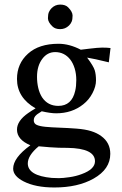

<svg xmlns="http://www.w3.org/2000/svg" viewBox="-20 -642 528 833"><path d="M147.9 -7.3Q100.6 32.2 100.6 66.9Q100.6 120.1 204.6 129.9Q218.3 130.9 235.6 130.9Q252.9 130.9 281.5 126.7Q310.1 122.6 334.5 113.3Q392.1 92.3 392.1 57.6Q392.1 1.5 273.4 -0.5L234.9 -1Q201.7 -2 147.9 -7.3ZM140.6 -308.6Q140.6 -283.2 146 -260.3Q151.4 -237.3 162.6 -219.7Q187.5 -182.6 232.9 -182.6Q291.5 -182.6 306.2 -247.6Q311 -267.6 311 -294.7Q311 -321.8 304 -345Q296.9 -368.2 284.7 -383.8Q259.3 -416 219.2 -416Q185.5 -416 163.6 -386.7Q140.6 -356.4 140.6 -308.6ZM233.9 -452.1Q280.8 -452.1 330.6 -426.3L366.7 -430.7Q405.8 -435.5 423.3 -435.5Q444.8 -435.5 459.5 -433.6L452.1 -371.6Q426.8 -377.9 395.5 -384.8L357.9 -392.1Q385.7 -355 391.1 -336.9Q396.5 -318.8 396.5 -293Q396.5 -267.1 381.3 -238Q366.2 -209 341.3 -189.5Q292.5 -150.4 223.6 -150.4Q199.2 -150.4 161.1 -159.2Q155.3 -154.8 149.2 -151.4Q143.1 -147.9 138.2 -143.6Q126.5 -133.8 126.5 -119.9Q126.5 -106 139.4 -100.1Q152.3 -94.2 177.2 -91.8Q202.1 -89.4 238 -88.1Q273.9 -86.9 311.8 -84Q349.6 -81.1 375 -73.2Q400.4 -65.4 418.9 -51.8Q458.5 -23.4 458.5 25.4Q458.5 91.8 386.2 132.8Q317.9 171.4 215.8 171.4Q133.8 171.4 82.5 145Q37.1 121.6 37.1 89.8Q37.1 42.5 111.8 -11.7Q53.7 -36.1 53.7 -79.6Q53.7 -117.7 102.1 -151.4Q116.7 -161.6 134.3 -171.9Q53.7 -218.3 53.7 -299.3Q53.7 -366.2 101.6 -409.2Q148.9 -452.1 233.9 -452.1ZM241.2 -622.1Q263.7 -622.1 275.4 -610.4Q294.9 -590.8 294.9 -574.2Q294.9 -557.6 290.8 -547.9Q286.6 -538.1 279.3 -531.2Q263.2 -515.6 241.2 -515.6Q219.7 -515.6 208 -526.9Q188 -545.9 188 -562.7Q188 -579.6 192.1 -589.4Q196.3 -599.1 203.6 -606.4Q219.2 -622.1 241.2 -622.1Z"/></svg>

Font: RadleyRegular
Style: Regular
Weight: 400
Designer: vernon adams
Foundry: vernon adams
Version: Version 1.000;PS 001.001;hotconv 1.0.56